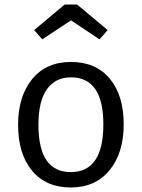

<svg xmlns="http://www.w3.org/2000/svg" viewBox="-20 -817 627 849"><path d="M167 -643 131 -684 266 -797H321L456 -684L420 -643L294 -727ZM527 -267Q527 -141 464.5 -64.5Q402 12 293 12Q183 12 121.5 -62.5Q60 -137 60 -265Q60 -391 122 -467Q184 -543 294 -543Q404 -543 465.5 -469Q527 -395 527 -267ZM294 -475Q225 -475 187.5 -422.5Q150 -370 150 -265Q150 -56 293 -56Q437 -56 437 -267Q437 -475 294 -475Z"/></svg>

Font: Sedus Text
Style: Regular
Weight: 400
Designer: TypeMates
Foundry: TypeMates, Runge Thomsen GbR
Version: Version 4.202;PS 004.202;hotconv 1.0.88;makeotf.lib2.5.64775